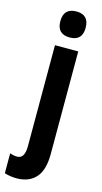

<svg xmlns="http://www.w3.org/2000/svg" viewBox="-181 -809 580 1092"><g transform="rotate(15 109.0 -262.5)"><path d="M50 -688Q50 -765 125 -765Q199 -765 199 -688Q199 -612 125 -612Q50 -612 50 -688ZM43 240Q24 240 5.5 237.5Q-13 235 -31 229V112Q-8 120 12 120Q56 120 56 47V-548H193V56Q193 151 153.5 195Q114 239 43 240Z"/></g></svg>

Font: Noto Sans Bengali ExtraCondensed
Style: Bold
Weight: 700
Width: 2
Designer: Joana Ranito - Universal Thirst; Jelle Bosma - Monotype Design Team
Foundry: Universal Thirst ehf.
Version: Version 3.000; ttfautohint (v1.8.4.7-5d5b)